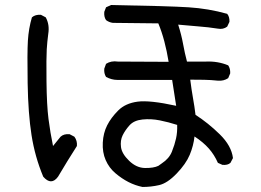

<svg xmlns="http://www.w3.org/2000/svg" viewBox="-20 -715 1040 764"><path d="M547 29Q518 23 491.5 9.5Q465 -4 439.5 -25.5Q414 -47 400.5 -78Q387 -109 389 -147.5Q391 -186 406.5 -216.5Q422 -247 450.5 -275.5Q479 -304 527.5 -310.5Q576 -317 681 -294L665 -397H447Q424 -397 402 -409Q393 -423 395 -442L402 -461Q422 -474 449 -470L651 -469Q644 -512 634 -550Q624 -588 610 -622L429 -624Q414 -626 402 -635Q393 -648 395 -668L402 -686L422 -695Q651 -691 730 -686Q809 -681 884 -660Q894 -648 893 -628L884 -609Q868 -597 847 -601Q809 -607 769 -610Q729 -613 689 -617Q702 -576 708.5 -540Q715 -504 724 -470H800Q847 -472 888 -455Q897 -442 896 -423L888 -404Q870 -392 847 -394Q819 -397 792 -397.5Q765 -398 737 -398Q742 -358 748 -324.5Q754 -291 758 -258Q808 -226 854.5 -180.5Q901 -135 907 -86L897 -67Q886 -57 865 -59L847 -67Q833 -99 811 -124Q789 -149 754 -172Q750 -135 735 -99Q720 -63 683 -24.5Q646 14 613.5 21.5Q581 29 547 29ZM152 -12Q119 -91 105.5 -177Q92 -263 90 -384Q88 -505 91 -553.5Q94 -602 107 -646Q121 -658 143 -656L162 -646Q178 -617 172 -580Q168 -550 166 -518.5Q164 -487 165 -391.5Q166 -296 173 -241.5Q180 -187 191 -134L221 -171Q234 -183 257 -181L276 -171Q288 -155 286 -134Q267 -104 248 -73.5Q229 -43 211 -12Q184 25 152 -12ZM610 -55 624 -65Q653 -84 664 -111.5Q675 -139 680.5 -164Q686 -189 685 -218Q651 -229 616 -236Q581 -243 547 -239.5Q513 -236 495.5 -216.5Q478 -197 468 -176.5Q458 -156 461.5 -129.5Q465 -103 494 -75Q523 -47 557 -46.5Q591 -46 610 -55Z"/></svg>

Font: Kosefont JP
Style: Regular
Weight: 400
Designer: Nozomi Seto 瀬戸のぞみ
Version: Version 3.00;June 19, 2020